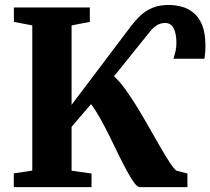

<svg xmlns="http://www.w3.org/2000/svg" viewBox="-20 -774 870 794"><path d="M37 0V-57L113.5 -68.5V-669L37.5 -683.5V-743H351.5V-683.5L276 -669V-340.5L521 -665Q539.5 -689.5 560.8 -709.5Q582 -729.5 610.2 -741.5Q638.5 -753.5 678 -753.5Q703 -753.5 729.8 -746.8Q756.5 -740 779.2 -722Q802 -704 815.8 -670.8Q829.5 -637.5 829.5 -585Q829.5 -565 828.2 -553.5Q827 -542 825.5 -531H697.5Q702.5 -547.5 706 -562.5Q709.5 -577.5 709.5 -597Q709.5 -635 698 -657Q686.5 -679 663.5 -679Q643.5 -679 628.8 -669.5Q614 -660 602.8 -646.5Q591.5 -633 581 -619.5L451.5 -458.5Q474 -438.5 498.8 -404.2Q523.5 -370 548.8 -328.5Q574 -287 598.2 -244.2Q622.5 -201.5 644 -164.2Q665.5 -127 682.5 -101.2Q699.5 -75.5 710 -68L755 -56.5V0H558.5Q548.5 0 535 -18.2Q521.5 -36.5 505 -66.8Q488.5 -97 470.2 -134.5Q452 -172 433 -210.8Q414 -249.5 394.5 -284.2Q375 -319 356.5 -343.5L276 -249.5V-68L358.5 -56.5V0Z"/></svg>

Font: Merriweather 36pt ExtraBold
Style: Regular
Weight: 800
Designer: Eben Sorkin
Foundry: Eben Sorkin
Version: Version 2.100